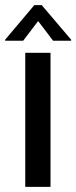

<svg xmlns="http://www.w3.org/2000/svg" viewBox="-65 -725 296 745"><path d="M131 0H33V-520H131ZM141 -567 84 -642H82L25 -567H-45V-571L68 -705H97L211 -571V-567Z"/></svg>

Font: Non Bureau
Style: Regular
Weight: 400
Designer: Jona Saucedo
Foundry: Non Foundry
Version: Version 1.000; ttfautohint (v1.8.4)